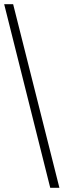

<svg xmlns="http://www.w3.org/2000/svg" viewBox="-20 -780 305 921"><path d="M221 121H265L43 -760H0Z"/></svg>

Font: Noto Serif Georgian SemiCondensed Light
Style: Regular
Weight: 300
Width: 4
Designer: Monotype Design Team, Akaki Razmadze
Foundry: Google LLC
Version: Version 2.003